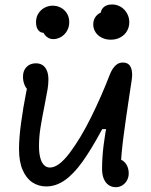

<svg xmlns="http://www.w3.org/2000/svg" viewBox="-20 -802 660 838"><path d="M425.5 -64.3Q425.5 -114 432 -166.9Q438.5 -219.8 450.2 -277.8L461.3 -238.5H426.2Q378.8 -150.3 340.2 -96.5Q301.7 -42.7 263 -15.5Q224.3 11.7 182 11.7Q148 11.7 121.2 -6.1Q94.5 -23.8 78.8 -60.2Q63 -96.7 63 -150.8Q63 -199.8 72.1 -266.6Q81.2 -333.3 94 -398Q99.3 -423.2 103.2 -443.2L123.2 -400.7Q111.7 -400.7 101.8 -409.8Q91.8 -418.8 86.1 -434.2Q80.3 -449.7 80.3 -467.2Q80.3 -494.3 96.1 -510Q111.8 -525.7 136.7 -525.7Q153.5 -525.7 165.8 -517.7Q178 -509.7 184.7 -493.7Q191.3 -477.7 191.3 -454.5Q191.3 -435.3 187.6 -412.1Q183.8 -388.8 174.5 -341.8Q162.7 -283.5 156.4 -243.1Q150.2 -202.7 150.2 -164.5Q150.2 -135.3 155.5 -114.4Q160.8 -93.5 171.6 -82.2Q182.3 -70.8 198 -70.8Q236 -70.8 283.8 -134.2Q331.5 -197.5 376.9 -289Q422.3 -380.5 458.5 -474.5Q469.3 -502.8 485 -517Q500.7 -531.2 521.7 -528.8Q543.3 -526.8 551.7 -506.4Q560 -486 554.8 -452.5Q551.3 -427.2 545.2 -389Q529.3 -284.5 519.2 -207.5Q509.2 -130.5 507.3 -79.2L487.8 -109.2Q503.7 -109.2 515.9 -100.7Q528.2 -92.2 535 -77.7Q541.8 -63.2 541.8 -45.7Q541.8 -28.3 534.2 -14.6Q526.5 -0.8 513.5 7.1Q500.5 15 485.2 15Q467.8 15 454.3 5.8Q440.8 -3.3 433.2 -21.2Q425.5 -39.2 425.5 -64.3ZM471.3 -752 420.7 -728.3Q415.7 -752.3 429.2 -767.4Q442.7 -782.5 469 -782.5Q490.3 -782.5 507.6 -771.8Q524.8 -761.2 534.6 -743.3Q544.3 -725.5 544.3 -705Q544.3 -684.3 534.5 -667Q524.7 -649.7 506.2 -639.2Q487.8 -628.8 463.5 -628.8Q441 -628.8 423.7 -637.8Q406.3 -646.7 396.7 -661.8Q387 -677 387 -695.3Q387 -716.3 398.6 -730.8Q410.2 -745.2 429.5 -750.8Q448.8 -756.3 471.3 -752ZM163.7 -707.3 184.5 -660.7Q163.7 -654.5 150.4 -666.6Q137.2 -678.7 137.2 -705.3Q137.2 -726.3 147.2 -742.7Q157.3 -759 174.1 -768.1Q190.8 -777.2 210 -777.2Q229.3 -777.2 245.8 -768.3Q262.3 -759.5 272.2 -743.2Q282.2 -726.8 282.2 -705.7Q282.2 -683.3 271.9 -666.3Q261.7 -649.3 245.5 -640.2Q229.3 -631.2 212 -631.2Q197 -631.2 184.4 -641Q171.8 -650.8 165.8 -668.3Q159.8 -685.8 163.7 -707.3Z"/></svg>

Font: Monaspace Radon Var
Style: Regular
Weight: 400
Designer: Riley Cran and the Lettermatic Team
Version: Version 1.000 (Monaspace Radon Var)